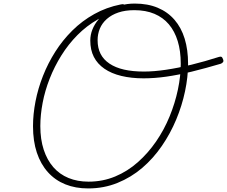

<svg xmlns="http://www.w3.org/2000/svg" viewBox="-20 -1035 1272 1076"><path d="M735 -1015Q808 -1015 864 -991.5Q920 -968 958 -924Q996 -880 1015 -818Q1034 -756 1034 -678Q1034 -604 1017 -523.5Q1000 -443 967.5 -365Q935 -287 887 -217Q839 -147 777 -94Q715 -41 638.5 -10Q562 21 474 21Q403 21 346 -2Q289 -25 248.5 -70Q208 -115 186.5 -179.5Q165 -244 165 -328Q165 -395 179 -467Q193 -539 221 -610Q249 -681 290 -745.5Q331 -810 385.5 -864Q440 -918 508 -956Q576 -994 656 -1010Q669 -1013 674 -1010.5Q679 -1008 681 -1000Q684 -991 681 -985Q678 -979 666 -977Q591 -962 528 -926Q465 -890 414 -838.5Q363 -787 324 -724.5Q285 -662 258.5 -594.5Q232 -527 219 -459Q206 -391 206 -328Q206 -254 225 -196Q244 -138 279 -98Q314 -58 364 -37.5Q414 -17 476 -17Q556 -17 625.5 -46Q695 -75 752.5 -126Q810 -177 855 -242.5Q900 -308 930.5 -382.5Q961 -457 977 -533Q993 -609 993 -678Q993 -749 976 -804.5Q959 -860 926.5 -898.5Q894 -937 845.5 -957.5Q797 -978 733 -978Q682 -978 643.5 -965Q605 -952 578.5 -928.5Q552 -905 539.5 -874.5Q527 -844 527 -810Q527 -766 543.5 -733.5Q560 -701 593.5 -678.5Q627 -656 675 -645Q723 -634 787 -634Q842 -634 910 -644Q978 -654 1053.5 -672.5Q1129 -691 1207 -716Q1216 -719 1221 -716.5Q1226 -714 1230 -703Q1234 -694 1230.5 -688Q1227 -682 1218 -678Q1130 -652 1054.5 -633.5Q979 -615 912.5 -605.5Q846 -596 785 -596Q716 -596 660 -609.5Q604 -623 565 -650Q526 -677 506 -716Q486 -755 486 -808Q486 -840 498 -870Q510 -900 532.5 -926.5Q555 -953 585.5 -973Q616 -993 654 -1004Q692 -1015 735 -1015Z"/></svg>

Font: Playwrite US Trad Thin
Style: Regular
Weight: 250
Designer: Veronika Burian, José Scaglione
Foundry: TypeTogether
Version: Version 1.003